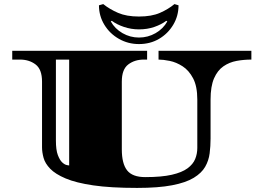

<svg xmlns="http://www.w3.org/2000/svg" viewBox="-20 -899 1257 941"><path d="M652 22Q522 22 437 9.5Q352 -3 301.5 -24.5Q251 -46 226 -72Q201 -98 193.5 -125.5Q186 -153 186 -177V-499Q186 -559 154.5 -583Q123 -607 78 -607H40V-650H701V-607H685Q640 -607 608.5 -583Q577 -559 577 -499V-167Q577 -97 603 -64Q629 -31 692 -31Q772 -31 822 -42.5Q872 -54 899 -74Q926 -94 936.5 -119.5Q947 -145 947 -174V-411Q947 -476 926.5 -515Q906 -554 875 -574Q844 -594 812 -600.5Q780 -607 757 -607V-650H1212V-607Q1175 -607 1139.5 -600.5Q1104 -594 1075 -574Q1046 -554 1029 -515Q1012 -476 1012 -411V-220Q1012 -183 1007.5 -147.5Q1003 -112 985.5 -81.5Q968 -51 929.5 -27.5Q891 -4 823.5 9Q756 22 652 22ZM319 -88V-607H254Q254 -607 254 -578Q254 -549 254 -503Q254 -457 254 -403Q254 -349 254 -298Q254 -247 254 -210Q254 -164 263.5 -139Q273 -114 285 -103Q297 -92 307.5 -90Q318 -88 319 -88ZM661 -683Q608 -683 563 -708.5Q518 -734 491.5 -777.5Q465 -821 465 -873L486 -879Q517 -854 558.5 -836Q600 -818 661 -818Q723 -818 764 -836Q805 -854 835 -879L855 -873Q855 -821 829 -777.5Q803 -734 759.5 -708.5Q716 -683 661 -683ZM661 -715Q705 -715 742.5 -736.5Q780 -758 800 -794L795 -797Q771 -779 736.5 -767Q702 -755 661 -755Q623 -755 587.5 -767Q552 -779 528 -797L523 -794Q543 -758 580.5 -736.5Q618 -715 661 -715Z"/></svg>

Font: Diplomata
Style: Regular
Weight: 400
Designer: Eduardo Rodriguez Tunni
Foundry: Eduardo Rodriguez Tunni
Version: Version 1.002; ttfautohint (v1.8.4.7-5d5b);gftools[0.9.23]